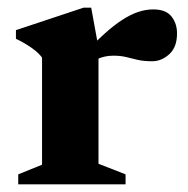

<svg xmlns="http://www.w3.org/2000/svg" viewBox="-20 -480 490 500"><path d="M379 -455.5Q412 -455.5 426.5 -437.2Q441 -419 441 -393Q441 -357 420.8 -338.8Q400.5 -320.5 376.5 -320.5Q354 -320.5 338.2 -324.2Q322.5 -328 308.2 -331.5Q294 -335 275 -335Q263 -335 252 -332.5Q241 -330 230.5 -324.8Q220 -319.5 209.5 -311L197 -337.5Q227 -369.5 252 -392Q277 -414.5 298.8 -428.5Q320.5 -442.5 340.2 -449Q360 -455.5 379 -455.5ZM236.5 -356V-53.5L307 -26V0H27.5V-26L89.5 -51V-330Q82 -340 71.8 -348.2Q61.5 -356.5 49 -364.2Q36.5 -372 21.5 -379V-401.5L197.5 -460H217.5Z"/></svg>

Font: Newsreader 16pt 16pt
Style: Bold
Weight: 700
Version: Version 1.003